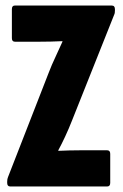

<svg xmlns="http://www.w3.org/2000/svg" viewBox="-20 -675 444 695"><path d="M17 0Q6 0 6 -13V-18Q6 -27 9 -34L156 -411Q167 -440 181.5 -470.5Q196 -501 206 -524V-526Q187 -525 164.5 -524.5Q142 -524 122 -524H34Q23 -524 23 -537V-642Q23 -655 34 -655H384Q396 -655 396 -642V-637Q396 -633 395.5 -629Q395 -625 393 -621L240 -237Q229 -209 216 -181Q203 -153 191 -131V-129Q210 -130 231.5 -130.5Q253 -131 271 -131H368Q379 -131 379 -118V-13Q379 0 368 0Z"/></svg>

Font: Sofia Sans Extra Condensed Black
Style: Regular
Weight: 900
Designer: Botio Nikoltchev, Ani Petrova
Foundry: lettersoup
Version: Version 4.101